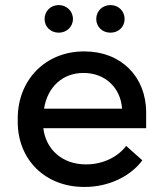

<svg xmlns="http://www.w3.org/2000/svg" viewBox="-20 -730 649 758"><path d="M416 -601C448 -601 472 -624 472 -655C472 -686 448 -710 416 -710C384 -710 360 -686 360 -655C360 -624 384 -601 416 -601ZM212 -601C243 -601 268 -624 268 -655C268 -686 243 -710 212 -710C180 -710 156 -686 156 -655C156 -624 180 -601 212 -601ZM312 8H316C405 8 493 -31 542 -97L478 -154C448 -113 389 -81 321 -81H319C226 -81 161 -140 151 -224H557V-286C557 -428 457 -527 314 -527H311C161 -527 50 -416 50 -262V-249C50 -100 158 8 312 8ZM154 -301C167 -386 227 -442 309 -442H310C395 -442 456 -384 462 -301Z"/></svg>

Font: Fixel Display Medium
Style: Regular
Weight: 500
Designer: AlfaBravo + MacPaw
Foundry: Kyrylo Tkachov, Marchela Mozhyna, Serhii Makarenko, Maria Weinstein, Zakhar Kryvoshyya
Version: Version 1.211